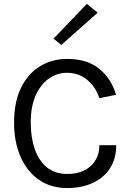

<svg xmlns="http://www.w3.org/2000/svg" viewBox="-20 -936 653 968"><path d="M319 12Q236 12 176 -29.8Q116 -71.5 83.5 -145.8Q51 -220 51 -318Q51 -422.5 86.2 -494Q121.5 -565.5 182.2 -602.2Q243 -639 319 -639Q419.5 -639 480.8 -588.8Q542 -538.5 565 -458L481 -441Q461.5 -499.5 418.8 -534.2Q376 -569 319 -569Q269.5 -569 227.8 -540.8Q186 -512.5 160.5 -456.5Q135 -400.5 135 -318Q135 -243 155.2 -184.5Q175.5 -126 216.2 -92.5Q257 -59 319 -59Q393.5 -59 437.2 -99Q481 -139 481 -204H566Q566 -136.5 535 -88.2Q504 -40 448.2 -14Q392.5 12 319 12ZM289 -709.5 250 -741 418 -916.5 472.5 -872Z"/></svg>

Font: Karla
Style: Regular
Weight: 400
Designer: Jonathan Pinhorn
Version: Version 2.004;gftools[0.9.33]